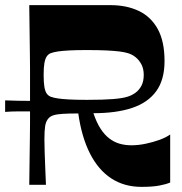

<svg xmlns="http://www.w3.org/2000/svg" viewBox="-43 -720 709 748"><path d="M71 0Q72 -69 72.5 -114Q73 -159 73.5 -189Q74 -219 74 -241.5Q74 -264 74 -286Q49 -286 25 -286Q1 -286 -23 -284V-329Q1 -328 25.5 -327.5Q50 -327 74 -327V-350Q74 -383 74 -406.5Q74 -430 74 -452.5Q74 -475 73.5 -505.5Q73 -536 72.5 -582Q72 -628 71 -700H387Q450 -700 497.5 -677.5Q545 -655 571.5 -607Q598 -559 598 -482Q598 -409 565.5 -364.5Q533 -320 471.5 -299.5Q410 -279 321 -279Q333 -243 348.5 -219Q364 -195 383 -180.5Q402 -166 423.5 -160Q445 -154 469 -154Q496 -154 524.5 -160Q553 -166 578 -175Q603 -184 620 -196V-9Q604 -2 577.5 3Q551 8 508 8Q441 8 390.5 -25Q340 -58 307.5 -122Q275 -186 262 -278Q225 -278 201.5 -276.5Q178 -275 165.5 -271Q153 -267 146 -259Q136 -248 133 -229.5Q130 -211 130 -177Q130 -159 131 -127Q132 -95 133.5 -60.5Q135 -26 136 0ZM127 -428Q127 -398 130 -381Q133 -364 139 -355.5Q145 -347 155 -343Q166 -339 182.5 -336.5Q199 -334 226.5 -332.5Q254 -331 295 -331Q360 -331 397 -334Q434 -337 453 -343Q470 -348 484.5 -358.5Q499 -369 508 -386Q517 -403 517 -428Q517 -452 508 -469Q499 -486 485.5 -497Q472 -508 455 -513Q442 -517 422 -519.5Q402 -522 371.5 -523.5Q341 -525 295 -525Q254 -525 226.5 -523.5Q199 -522 182.5 -519.5Q166 -517 155 -513Q145 -509 139 -500Q133 -491 130 -474.5Q127 -458 127 -428Z"/></svg>

Font: Ojuju
Style: Bold
Weight: 700
Designer: Chisaokwu Joboson, Mirko Velimirovic
Foundry: Udi Foundry
Version: Version 1.000